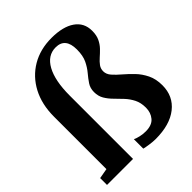

<svg xmlns="http://www.w3.org/2000/svg" viewBox="-220 -912 1051 1051"><g transform="rotate(-45 306.0 -386.5)"><path d="M63 -63.5V-469.5Q63 -564 100.2 -634.8Q137.5 -705.5 204 -744.8Q270.5 -784 358 -784Q445.5 -784 494.5 -750.2Q543.5 -716.5 543.5 -654Q543.5 -619.5 532 -595.5Q520.5 -571.5 503.5 -554Q486.5 -536.5 469.2 -521.5Q452 -506.5 440.5 -490.8Q429 -475 429 -454.5Q429 -431.5 446.8 -411.2Q464.5 -391 490.8 -368.8Q517 -346.5 543 -319.5Q569 -292.5 586.8 -256.2Q604.5 -220 604.5 -171.5Q604.5 -87 542.2 -38Q480 11 370 11Q350.5 11 324.5 7.2Q298.5 3.5 285 0V-73Q299 -66.5 318.8 -61.8Q338.5 -57 361.5 -57Q409.5 -57 431.8 -83.5Q454 -110 454 -148.5Q454 -187 439.8 -215Q425.5 -243 404.5 -265.5Q383.5 -288 362.5 -309Q341.5 -330 327.2 -354Q313 -378 313 -409.5Q313 -440 328 -462.5Q343 -485 362.5 -508Q382 -531 397 -562Q412 -593 412 -641Q412 -731.5 337.5 -731.5Q275 -731.5 240.2 -668.2Q205.5 -605 205.5 -490V0H4V-53Z"/></g></svg>

Font: Merriweather Text Regular
Style: Bold
Weight: 700
Designer: Eben Sorkin
Foundry: Eben Sorkin
Version: Version 2.100; ttfautohint (v1.7.19-72a1) -l 8 -r 50 -G 200 